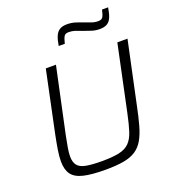

<svg xmlns="http://www.w3.org/2000/svg" viewBox="-160 -1026 1039 1155"><g transform="rotate(-20 359.5 -448.5)"><path d="M318 8Q229 8 177 -4.5Q125 -17 103 -47.5Q81 -78 81 -131Q81 -162 87.5 -203Q94 -244 105 -298L187 -688H252L162 -267Q154 -226 148.5 -195Q143 -164 143 -140Q143 -104 158.5 -83.5Q174 -63 211.5 -55.5Q249 -48 314 -48Q383 -48 424.5 -57Q466 -66 490 -90Q514 -114 528 -157Q542 -200 556 -267L645 -688H710L627 -298Q612 -224 597.5 -172Q583 -120 563 -85Q543 -50 512 -29.5Q481 -9 434 -0.5Q387 8 318 8ZM306 -788Q312 -826 322 -849Q332 -872 349.5 -883Q367 -894 397 -894Q425 -894 450.5 -886Q476 -878 501 -868Q521 -861 540 -854Q559 -847 581 -847Q603 -847 611 -860Q619 -873 626 -905H665Q659 -868 649.5 -844.5Q640 -821 622 -810Q604 -799 574 -799Q546 -799 521 -807.5Q496 -816 470 -825Q451 -833 431.5 -839.5Q412 -846 390 -846Q369 -846 361 -833.5Q353 -821 345 -788Z"/></g></svg>

Font: Saira Thin Light
Style: Italic
Weight: 300
Italic angle: -12°
Version: Version 1.101